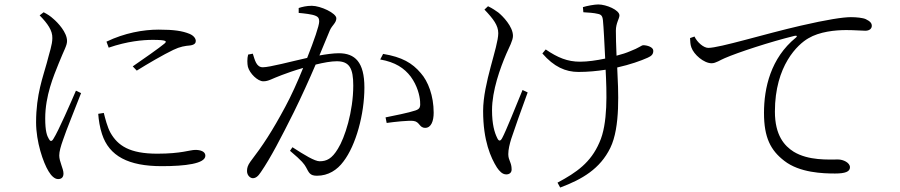

<svg xmlns="http://www.w3.org/2000/svg" viewBox="-20 -782 4040 862"><path d="M458 -595C539 -634 623 -649 692 -649C762 -649 799 -643 831 -630C850 -622 859 -609 859 -598C859 -589 854 -581 834 -578C811 -576 789 -573 758 -558C714 -537 642 -495 594 -465L576 -484C621 -515 697 -568 718 -586C731 -597 729 -603 665 -603C622 -603 552 -597 468 -568ZM446 -275C452 -251 462 -211 476 -186C509 -128 562 -92 686 -92C795 -92 832 -109 857 -109C880 -109 902 -102 902 -83C902 -47 811 -36 706 -36C557 -36 470 -81 438 -180C428 -210 423 -243 421 -271ZM158 -713C194 -676 216 -645 215 -611C215 -581 202 -547 190 -499C174 -439 142 -359 142 -233C142 -145 174 -52 198 -13C210 7 225 22 241 22C257 22 265 13 265 -3C265 -25 246 -56 246 -84C246 -102 253 -126 263 -154C275 -192 324 -311 344 -364L321 -375C299 -324 242 -193 220 -159C212 -145 205 -147 199 -159C191 -172 183 -193 183 -250C183 -353 221 -441 243 -496C268 -559 281 -577 281 -598C281 -637 239 -681 220 -697C206 -710 193 -718 176 -727Z M1687 -515C1755 -503 1795 -476 1824 -438C1854 -397 1864 -353 1866 -328C1868 -302 1866 -293 1845 -286C1816 -276 1746 -262 1711 -255L1716 -230C1751 -235 1816 -242 1837 -239C1865 -235 1862 -208 1889 -208C1916 -208 1927 -239 1927 -276C1927 -352 1902 -417 1869 -454C1831 -499 1785 -526 1700 -540ZM1321 -724C1344 -722 1382 -718 1397 -711C1411 -705 1413 -697 1413 -685C1413 -667 1390 -600 1359 -522C1287 -506 1191 -480 1160 -480C1130 -480 1124 -514 1115 -541L1094 -537C1089 -519 1090 -495 1093 -482C1101 -452 1137 -417 1162 -417C1186 -417 1199 -428 1245 -445C1266 -453 1302 -466 1341 -477C1316 -415 1287 -351 1261 -303C1202 -193 1160 -129 1104 -56C1092 -39 1089 -28 1089 -14C1089 6 1104 18 1115 18C1127 18 1138 11 1151 -9C1195 -73 1242 -164 1299 -278C1333 -347 1368 -424 1397 -492C1433 -501 1467 -507 1492 -507C1549 -507 1566 -475 1566 -398C1566 -281 1528 -163 1497 -114C1470 -69 1446 -58 1415 -58C1393 -58 1347 -86 1293 -121L1282 -105C1338 -58 1346 -45 1354 -31C1367 -7 1371 7 1403 7C1454 7 1494 -19 1522 -57C1578 -130 1616 -269 1616 -389C1616 -503 1574 -543 1501 -543C1476 -543 1442 -538 1414 -533L1461 -646C1471 -669 1490 -679 1490 -700C1490 -723 1419 -756 1380 -756C1356 -756 1336 -751 1321 -746Z M2155 -739C2195 -697 2217 -668 2217 -633C2217 -571 2149 -409 2149 -284C2149 -149 2184 -73 2211 -30C2222 -14 2235 1 2253 1C2266 1 2277 -6 2277 -21C2277 -54 2262 -61 2262 -90C2262 -111 2268 -135 2275 -158C2285 -189 2323 -297 2349 -367L2326 -378C2297 -307 2250 -190 2235 -163C2227 -147 2219 -147 2212 -163C2200 -187 2189 -225 2189 -287C2189 -376 2226 -477 2253 -540C2266 -570 2283 -600 2283 -621C2283 -663 2237 -710 2217 -726C2204 -735 2192 -744 2171 -754ZM2599 -727C2619 -726 2648 -724 2663 -720C2679 -717 2685 -711 2687 -690C2690 -662 2694 -581 2697 -519C2659 -511 2619 -505 2584 -505C2528 -505 2484 -523 2430 -560L2415 -542C2467 -482 2519 -459 2577 -459C2619 -459 2661 -463 2699 -469C2704 -369 2710 -227 2671 -142C2632 -52 2569 -8 2483 38L2495 60C2594 23 2674 -24 2720 -118C2766 -212 2756 -375 2751 -479C2809 -492 2857 -509 2888 -523C2906 -531 2913 -539 2913 -554C2913 -571 2885 -579 2868 -579C2860 -579 2849 -567 2809 -552C2793 -545 2772 -538 2748 -532C2746 -577 2745 -619 2745 -644C2745 -679 2761 -698 2761 -713C2761 -737 2702 -762 2666 -762C2650 -762 2616 -756 2597 -750Z M3098 -618C3110 -592 3139 -567 3160 -567C3211 -567 3414 -630 3576 -667C3693 -694 3765 -705 3800 -705C3825 -705 3854 -702 3867 -696C3888 -686 3894 -677 3894 -666C3894 -654 3884 -644 3865 -644C3847 -644 3818 -647 3779 -647C3730 -647 3659 -640 3609 -610C3562 -583 3459 -488 3459 -281C3459 -174 3502 -127 3543 -101C3610 -60 3700 -66 3743 -66C3765 -66 3796 -52 3796 -31C3796 -11 3774 -3 3729 -3C3676 -3 3570 -6 3501 -60C3440 -107 3410 -164 3410 -275C3410 -387 3440 -521 3553 -613C3560 -618 3559 -624 3547 -621C3437 -594 3294 -547 3234 -521C3214 -513 3194 -498 3175 -498C3140 -498 3095 -537 3084 -569C3079 -582 3079 -596 3078 -611Z"/></svg>

Font: Noto Serif JP Light
Style: Regular
Weight: 300
Designer: Ryoko NISHIZUKA 西塚涼子 (kana & ideographs); Frank Grießhammer (Latin, Greek & Cyrillic); Wenlong ZHANG 张文龙 (bopomofo); San
Foundry: Adobe
Version: Version 2.001;hotconv 1.1.0;makeotfexe 2.6.0